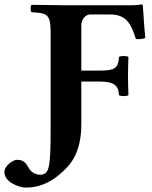

<svg xmlns="http://www.w3.org/2000/svg" viewBox="-114 -669 694 876"><path d="M117 -81C117 99 111 128 68 128C50 128 32 118 22 105C9 88 4 60 -36 60C-54 60 -94 87 -94 116C-94 163 -25 187 4 187C63 187 114 164 155 129C199 92 257 40 257 -103V-297H338C407 -297 426 -280 429 -235C435 -229 466 -229 472 -235C471 -270 470 -289 470 -323C470 -357 471 -379 472 -409C466 -415 435 -415 429 -409C426 -354 405 -347 338 -347H257V-554C257 -578 274 -603 298 -603H388C463 -603 484 -560 506 -491C518 -489 539 -491 549 -496C544 -537 539 -638 537 -646C537 -648 536 -649 533 -649C516 -646 508 -645 484 -645H184C184 -645 80 -646 30 -647C24 -641 24 -619 30 -613C100 -610 117 -605 117 -522Z"/></svg>

Font: Libertinus Serif
Style: Bold
Weight: 700
Designer: Philipp H. Poll, Khaled Hosny
Foundry: Caleb Maclennan
Version: Version 7.050;RELEASE